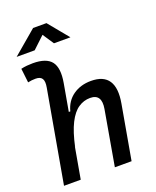

<svg xmlns="http://www.w3.org/2000/svg" viewBox="-168 -1036 923 1133"><g transform="rotate(-20 293.0 -469.0)"><path d="M353 0 413.1 -344.2Q420.9 -389.2 406.5 -411.9Q392.1 -434.6 355 -434.6Q314.9 -434.6 280.8 -411.6Q246.6 -388.7 219.5 -335.2Q192.4 -281.7 172.9 -190.4L197.3 -399.9H218.8Q234.4 -460.9 281.5 -494.1Q328.6 -527.3 394 -527.3Q472.7 -527.3 503.7 -480.2Q534.7 -433.1 518.1 -340.3L458 0ZM33.7 0 136.2 -579.6Q143.1 -617.2 132.3 -634.3Q121.6 -651.4 91.8 -651.4Q79.6 -651.4 67.6 -650.1Q55.7 -648.9 43.5 -646L33.2 -734.9Q51.8 -739.3 70.3 -741Q88.9 -742.7 107.4 -742.7Q192.4 -742.7 223.9 -701.7Q255.4 -660.6 239.3 -569.8L138.7 0ZM31.2 -810.5 180.7 -937.5H264.6L369.1 -810.5H265.6L199.2 -910.6H251L144.5 -810.5Z"/></g></svg>

Font: Cascadia Code PL
Style: Italic
Weight: 400
Italic angle: -10°
Monospace: yes
Designer: Aaron Bell
Foundry: Saja Typeworks
Version: Version 2404.023